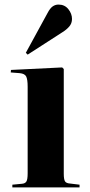

<svg xmlns="http://www.w3.org/2000/svg" viewBox="-20 -820 392 840"><path d="M34 0V-12L76 -16Q90 -17 95.5 -26Q101 -35 101 -62V-440Q101 -473 94.5 -485.5Q88 -498 66 -500L27 -503L28 -514L252 -525L259 -518V-60Q259 -35 264.5 -26.5Q270 -18 287 -17L328 -12V0ZM101 -581 93 -589 188 -763Q199 -784 210.5 -792Q222 -800 236 -800Q263 -800 279 -780Q295 -760 295 -737Q295 -718 283 -704Q271 -690 253 -679Z"/></svg>

Font: Literata 72pt
Style: Bold
Weight: 700
Designer: Latin by Veronika Burian and Jose Scaglione. Greek by Irene Vlachou. Cyrillic by Vera Evstafieva.
Foundry: TypeTogether
Version: Version 3.002